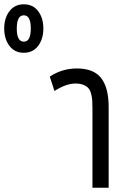

<svg xmlns="http://www.w3.org/2000/svg" viewBox="-219 -883 599 903"><path d="M-199.2 -749Q-199.2 -797.9 -174.6 -830.3Q-149.9 -862.8 -106.9 -862.8Q-64 -862.8 -39.6 -830.6Q-15.1 -798.3 -15.1 -749Q-15.1 -699.7 -39.6 -667.2Q-64 -634.8 -106.9 -634.8Q-149.9 -634.8 -174.6 -667.2Q-199.2 -699.7 -199.2 -749ZM-106.9 -687Q-74.2 -687 -74.2 -749Q-74.2 -811 -106.9 -811Q-140.1 -811 -140.1 -749Q-140.1 -687 -106.9 -687ZM37.1 -455.1 15.1 -522.9Q73.7 -561 142.1 -561Q222.2 -561 257.1 -515.4Q292 -469.7 292 -380.9V0H215.8V-372.1Q215.8 -396 214.8 -410.6Q213.9 -425.3 209.5 -442.1Q205.1 -459 196.8 -468.3Q188.5 -477.5 173.3 -483.9Q158.2 -490.2 136.2 -490.2Q92.3 -490.2 37.1 -455.1Z"/></svg>

Font: Noto Sans Thai Looped ExtraCond
Style: Regular
Weight: 400
Width: 2
Designer: Sasikarn Vongin, Ben Mitchell
Foundry: The Fontpad Ltd
Version: Version 1.00